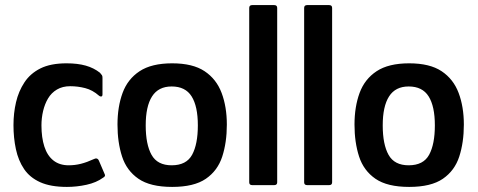

<svg xmlns="http://www.w3.org/2000/svg" viewBox="-20 -728 1879 755"><path d="M243 7Q179 7 138 -11.5Q97 -30 74.5 -63.5Q52 -97 42.5 -141.5Q33 -186 33 -236Q33 -283 43 -326Q53 -369 76 -404Q99 -439 139 -459Q179 -479 242 -479Q285 -479 317 -470Q349 -461 373 -442Q379 -435 381 -432Q383 -429 383 -422V-357Q383 -349 378 -348.5Q373 -348 369 -352Q344 -374 315 -381.5Q286 -389 256 -389Q226 -389 204 -376Q182 -363 169 -341Q156 -319 149.5 -291.5Q143 -264 143 -235Q143 -187 154.5 -151.5Q166 -116 190 -97Q214 -78 250 -78Q275 -78 298.5 -84Q322 -90 348 -102Q363 -110 369 -96L390 -47Q394 -40 392.5 -36Q391 -32 385 -29Q359 -10 320.5 -1.5Q282 7 243 7Z M657 7Q571 7 524.5 -25Q478 -57 460 -112.5Q442 -168 442 -238Q442 -308 462 -362.5Q482 -417 529 -448Q576 -479 657 -479Q738 -479 784.5 -448Q831 -417 851.5 -362.5Q872 -308 872 -238Q872 -168 854 -112.5Q836 -57 789.5 -25Q743 7 657 7ZM655 -78Q713 -78 735.5 -119.5Q758 -161 758 -235Q758 -310 733.5 -349Q709 -388 655 -388Q603 -388 578 -349Q553 -310 553 -235Q553 -160 576 -119Q599 -78 655 -78Z M960 -11V-697Q960 -708 972 -708H1058Q1070 -708 1070 -697V-11Q1070 0 1058 0H972Q960 0 960 -11Z M1176 -11V-697Q1176 -708 1188 -708H1274Q1286 -708 1286 -697V-11Q1286 0 1274 0H1188Q1176 0 1176 -11Z M1589 7Q1503 7 1456.5 -25Q1410 -57 1392 -112.5Q1374 -168 1374 -238Q1374 -308 1394 -362.5Q1414 -417 1461 -448Q1508 -479 1589 -479Q1670 -479 1716.5 -448Q1763 -417 1783.5 -362.5Q1804 -308 1804 -238Q1804 -168 1786 -112.5Q1768 -57 1721.5 -25Q1675 7 1589 7ZM1587 -78Q1645 -78 1667.5 -119.5Q1690 -161 1690 -235Q1690 -310 1665.5 -349Q1641 -388 1587 -388Q1535 -388 1510 -349Q1485 -310 1485 -235Q1485 -160 1508 -119Q1531 -78 1587 -78Z"/></svg>

Font: Glory SemiBold
Style: Regular
Weight: 600
Designer: Robert Leuschke
Foundry: Robert Leuschke
Version: Version 1.011